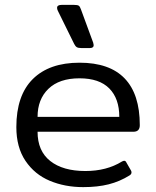

<svg xmlns="http://www.w3.org/2000/svg" viewBox="-20 -752 640 787"><path d="M284 -572 217 -708Q214 -714 214 -720Q214 -732 233 -732H283Q298 -732 303 -728.5Q308 -725 312 -713L362 -577Q364 -569 364 -567Q364 -555 348 -555H314Q301 -555 295 -558.5Q289 -562 284 -572ZM47 -231Q47 -361 114.5 -428Q182 -495 306 -495Q429 -495 491 -430.5Q553 -366 553 -239Q553 -212 527 -212H134Q134 -133 186 -92Q238 -51 330 -51Q417 -51 480 -90Q486 -93 489 -93Q495 -93 498 -86L517 -53Q519 -50 519 -45Q519 -38 511 -33Q471 -8 425.5 3.5Q380 15 321 15Q246 15 184 -11Q122 -37 84.5 -92.5Q47 -148 47 -231ZM469 -273Q469 -348 428 -389.5Q387 -431 306 -431Q223 -431 178.5 -388Q134 -345 134 -273Z"/></svg>

Font: Mitr Light
Style: Regular
Weight: 300
Designer: Thanarat Vachiruckul
Foundry: Cadson Demak
Version: Version 1.002